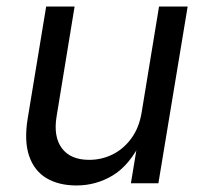

<svg xmlns="http://www.w3.org/2000/svg" viewBox="-20 -566 632 593"><path d="M216.3 6.8Q161.6 6.8 123.8 -15.6Q85.9 -38.1 70.1 -84Q54.2 -129.9 65.4 -199.2L122.6 -545.9H210.4L154.8 -206.5Q144.5 -144 171.1 -108.2Q197.8 -72.3 255.4 -72.3Q293.9 -72.3 327.9 -89.1Q361.8 -106 385.7 -138.7Q409.7 -171.4 417.5 -218.8L471.2 -545.9H559.6L469.2 0H384.3L406.2 -132.3H418Q380.4 -55.7 328.6 -24.4Q276.9 6.8 216.3 6.8Z"/></svg>

Font: Adwaita Sans
Style: Italic
Weight: 400
Italic angle: -9.39999°
Designer: Rasmus Andersson
Foundry: rsms
Version: Version 4.001;git-9221beed3